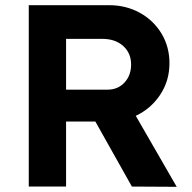

<svg xmlns="http://www.w3.org/2000/svg" viewBox="-20 -720 741 741"><path d="M91 0V-700H401Q466 -700 519 -671Q572 -642 603 -591Q634 -540 634 -476Q634 -408 598 -354Q562 -300 504 -273L662 1L489 0L348 -251H235V0ZM235 -374H395Q435 -374 460.5 -401.5Q486 -429 486 -471Q486 -515 455.5 -542.5Q425 -570 375 -570H235Z"/></svg>

Font: Readex Pro SemiBold
Style: Regular
Weight: 600
Designer: Bonnie Shaver-Troup, Thomas Jockin
Foundry: Lexend
Version: Version 1.204; ttfautohint (v1.8.4.7-5d5b)